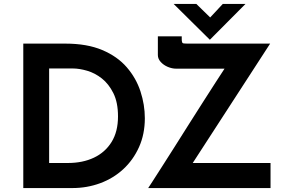

<svg xmlns="http://www.w3.org/2000/svg" viewBox="-20 -953 1444 973"><path d="M98 0V-732H311Q421 -732 498 -699.5Q575 -667 622.5 -612Q670 -557 692 -489.5Q714 -422 714 -354Q714 -273 684.5 -207.5Q655 -142 604.5 -95.5Q554 -49 487.5 -24.5Q421 0 347 0ZM229 -127H324Q399 -127 456 -154Q513 -181 545.5 -233.5Q578 -286 578 -363Q578 -434 554.5 -481Q531 -528 496 -555.5Q461 -583 421.5 -594.5Q382 -606 349 -606H229ZM731 0Q734 -4 752.5 -33Q771 -62 800 -107Q829 -152 864 -207.5Q899 -263 936 -321.5Q973 -380 1008.5 -435.5Q1044 -491 1073 -536Q1102 -581 1120.5 -609Q1139 -637 1142 -642L1157 -605H873Q852 -605 830.5 -614Q809 -623 794.5 -639Q780 -655 780 -674V-769H901V-755Q901 -735 908 -733.5Q915 -732 933 -732H1349L947 -112L940 -127H1351V0ZM975 -933 1058 -852 1025 -843 1109 -933H1224L1044 -752H1043L860 -933Z"/></svg>

Font: Reem Kufi Fun SemiBold
Style: Regular
Weight: 600
Designer: Khaled Hosny
Version: Version 1.005